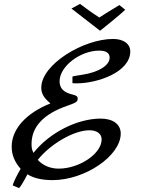

<svg xmlns="http://www.w3.org/2000/svg" viewBox="-20 -838 729 986"><path d="M649 -574C649 -613 614 -638 561 -638C408 -638 192 -507 192 -388C192 -358 205 -335 239 -307C114 -257 40 -175 40 -85C40 -43 55 -6 86 29C67 61 49 98 45 114L78 128C96 108 117 63 121 57C152 77 196 87 250 87C417 87 600 -38 600 -152C600 -200 560 -229 497 -229C377 -229 234 -157 152 -53C144 -68 142 -79 142 -99C142 -187 204 -253 326 -295C372 -311 379 -316 379 -332C379 -343 373 -347 354 -352C307 -363 286 -384 286 -421C286 -497 392 -578 489 -578C525 -578 543 -566 543 -542C543 -502 487 -467 402 -454C385 -451 366 -449 352 -445V-411C359 -410 366 -410 374 -410C480 -410 649 -467 649 -574ZM439 -169C478 -169 502 -151 502 -122C502 -49 388 28 281 28C239 28 200 12 174 -17C239 -99 360 -169 439 -169ZM494 -680C494 -680 602 -766 623 -788L593 -812C550 -786 500 -755 490 -748C446 -776 391 -818 391 -818L347 -794Z"/></svg>

Font: Marck Script
Style: Regular
Weight: 400
Designer: Denis Masharov, Marck Fogel
Foundry: Denis Masharov
Version: Version 1.002